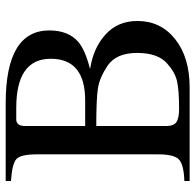

<svg xmlns="http://www.w3.org/2000/svg" viewBox="-26 -676 702 691"><g transform="rotate(-90 325.5 -331.0)"><path d="M424 -359V-358Q499 -346 546 -303Q595 -259 595 -188Q595 -104 529.5 -52Q464 0 356 0H19V-19Q78 -21 96.5 -38.5Q115 -56 115 -113V-550Q115 -608 98 -623.5Q81 -639 19 -643V-662H299Q561 -662 561 -505Q561 -437 520 -401Q491 -376 424 -359ZM217 -376H309Q459 -376 459 -500Q459 -624 282 -624H241Q217 -624 217 -592ZM217 -336V-83Q217 -58 230.5 -48Q244 -38 279 -38Q347 -38 379 -45.5Q411 -53 442 -81Q480 -114 480 -189Q480 -265 433 -296Q391 -324 353 -330Q315 -336 217 -336Z"/></g></svg>

Font: STIX MathJax Alphabets
Style: Regular
Weight: 400
Designer: MicroPress Inc., with final additions and corrections provided by Coen Hoffman, Elsevier (retired)
Version: Version 1.1.1